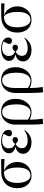

<svg xmlns="http://www.w3.org/2000/svg" viewBox="1296 -1863 788 3420"><g transform="rotate(-90 1690.0 -153.0)"><path d="M274 14Q206 14 155 -17.5Q104 -49 76 -106Q48 -163 48 -240Q48 -325 82.5 -388.5Q117 -452 179.5 -487.5Q242 -523 325 -524L568 -527V-471L562 -466L361 -476V-474Q431 -447 473 -383.5Q515 -320 515 -241Q515 -168 483.5 -110.5Q452 -53 397.5 -19.5Q343 14 274 14ZM276 -4Q343 -4 379.5 -64.5Q416 -125 416 -234Q416 -320 395.5 -384Q375 -448 339 -476H330Q237 -476 189.5 -417Q142 -358 142 -243Q142 -134 178.5 -69Q215 -4 276 -4Z M866 14Q806 14 760 -5Q714 -24 687.5 -57.5Q661 -91 661 -134Q661 -189 694 -224.5Q727 -260 789 -272V-273Q734 -281 702 -311.5Q670 -342 670 -387Q670 -429 696.5 -460.5Q723 -492 770.5 -509.5Q818 -527 880 -527Q975 -527 1031 -492Q1087 -457 1087 -397Q1087 -367 1072 -350.5Q1057 -334 1031 -334Q973 -334 973 -383Q973 -392 976 -402Q979 -412 988.5 -430.5Q998 -449 1015 -481Q997 -495 966 -502.5Q935 -510 899 -510Q834 -510 796 -478Q758 -446 758 -392Q758 -349 775.5 -323.5Q793 -298 835 -279Q861 -305 876.5 -314.5Q892 -324 911 -324Q932 -324 945.5 -310.5Q959 -297 959 -276Q959 -254 945 -240.5Q931 -227 905 -227Q873 -227 835 -271Q795 -247 777.5 -220Q760 -193 760 -155Q760 -109 796.5 -81.5Q833 -54 897 -54Q952 -54 999 -70Q1046 -86 1073 -114L1082 -107Q999 14 866 14Z M1197 221 1190 216Q1186 168 1183 106Q1180 44 1180 -17V-273Q1180 -348 1209.5 -405Q1239 -462 1291.5 -494.5Q1344 -527 1412 -527Q1519 -527 1579 -458.5Q1639 -390 1639 -267Q1639 -188 1607.5 -124Q1576 -60 1522 -23Q1468 14 1401 14Q1364 14 1327.5 4.5Q1291 -5 1269 -19H1268Q1268 104 1286 214ZM1397 -3Q1464 -3 1502.5 -69Q1541 -135 1541 -250Q1541 -509 1407 -509Q1268 -509 1268 -272V-53Q1291 -31 1327 -17Q1363 -3 1397 -3Z M1761 221 1754 216Q1750 168 1747 106Q1744 44 1744 -17V-273Q1744 -348 1773.5 -405Q1803 -462 1855.5 -494.5Q1908 -527 1976 -527Q2083 -527 2143 -458.5Q2203 -390 2203 -267Q2203 -188 2171.5 -124Q2140 -60 2086 -23Q2032 14 1965 14Q1928 14 1891.5 4.5Q1855 -5 1833 -19H1832Q1832 104 1850 214ZM1961 -3Q2028 -3 2066.5 -69Q2105 -135 2105 -250Q2105 -509 1971 -509Q1832 -509 1832 -272V-53Q1855 -31 1891 -17Q1927 -3 1961 -3Z M2511 14Q2451 14 2405 -5Q2359 -24 2332.5 -57.5Q2306 -91 2306 -134Q2306 -189 2339 -224.5Q2372 -260 2434 -272V-273Q2379 -281 2347 -311.5Q2315 -342 2315 -387Q2315 -429 2341.5 -460.5Q2368 -492 2415.5 -509.5Q2463 -527 2525 -527Q2620 -527 2676 -492Q2732 -457 2732 -397Q2732 -367 2717 -350.5Q2702 -334 2676 -334Q2618 -334 2618 -383Q2618 -392 2621 -402Q2624 -412 2633.5 -430.5Q2643 -449 2660 -481Q2642 -495 2611 -502.5Q2580 -510 2544 -510Q2479 -510 2441 -478Q2403 -446 2403 -392Q2403 -349 2420.5 -323.5Q2438 -298 2480 -279Q2506 -305 2521.5 -314.5Q2537 -324 2556 -324Q2577 -324 2590.5 -310.5Q2604 -297 2604 -276Q2604 -254 2590 -240.5Q2576 -227 2550 -227Q2518 -227 2480 -271Q2440 -247 2422.5 -220Q2405 -193 2405 -155Q2405 -109 2441.5 -81.5Q2478 -54 2542 -54Q2597 -54 2644 -70Q2691 -86 2718 -114L2727 -107Q2644 14 2511 14Z M3046 14Q2978 14 2927 -17.5Q2876 -49 2848 -106Q2820 -163 2820 -240Q2820 -325 2854.5 -388.5Q2889 -452 2951.5 -487.5Q3014 -523 3097 -524L3340 -527V-471L3334 -466L3133 -476V-474Q3203 -447 3245 -383.5Q3287 -320 3287 -241Q3287 -168 3255.5 -110.5Q3224 -53 3169.5 -19.5Q3115 14 3046 14ZM3048 -4Q3115 -4 3151.5 -64.5Q3188 -125 3188 -234Q3188 -320 3167.5 -384Q3147 -448 3111 -476H3102Q3009 -476 2961.5 -417Q2914 -358 2914 -243Q2914 -134 2950.5 -69Q2987 -4 3048 -4Z"/></g></svg>

Font: Display Regular
Style: Regular
Weight: 400
Designer: Latin by Veronika Burian and Jose Scaglione. Greek by Irene Vlachou. Cyrillic by Vera Evstafieva.
Foundry: TypeTogether
Version: Version 3.002